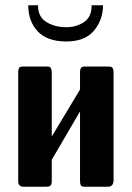

<svg xmlns="http://www.w3.org/2000/svg" viewBox="-20 -707 500 727"><path d="M231 -604Q270 -604 299 -624Q327 -643 327 -687H370Q370 -631 335 -590Q301 -550 231 -550Q158 -550 122 -589Q87 -627 87 -687H124Q124 -643 155 -624Q187 -604 231 -604ZM176 -190 283 -368V-435Q283 -444 287 -450Q290 -455 300 -455H390Q403 -455 406 -450Q410 -444 410 -431V-26Q410 0 389 0H298Q290 0 286 -6Q283 -11 283 -23V-285L176 -102V-21Q176 -9 171 -4Q167 0 154 0H69Q61 0 58 -2Q54 -5 51 -9Q49 -12 49 -24V-432Q49 -445 53 -451Q56 -455 67 -455H161Q176 -455 176 -432Z"/></svg>

Font: Shafarik
Style: Regular
Weight: 400
Version: Version 1.001; ttfautohint (v1.8.4.7-5d5b)